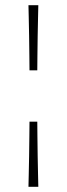

<svg xmlns="http://www.w3.org/2000/svg" viewBox="-20 -720 257 740"><path d="M93.7 -449Q93.7 -467 93.2 -503.5Q92.7 -540 92.2 -581.5Q91.7 -623 90.7 -656Q89.7 -689 89.7 -700H127.7Q127.7 -689 126.7 -656Q125.7 -623 125.2 -581.5Q124.7 -540 124.2 -503.5Q123.7 -467 123.7 -449ZM93.7 -251H123.7Q123.7 -233 124.2 -196.5Q124.7 -160 125.2 -118.5Q125.7 -77 126.7 -44Q127.7 -11 127.7 0H89.7Q89.7 -11 90.7 -44Q91.7 -77 92.2 -118.5Q92.7 -160 93.2 -196.5Q93.7 -233 93.7 -251Z"/></svg>

Font: Ojuju ExtraLight
Style: Regular
Weight: 200
Designer: Chisaokwu Joboson, Mirko Velimirovic
Foundry: Udi Foundry
Version: Version 1.000